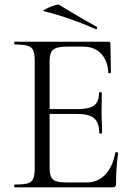

<svg xmlns="http://www.w3.org/2000/svg" viewBox="-20 -804 577 824"><path d="M43 -12Q81 -12 98.5 -17Q116 -22 122.5 -36.5Q129 -51 129 -81V-544Q129 -574 122.5 -588Q116 -602 98.5 -607.5Q81 -613 43 -613Q41 -613 41 -619Q41 -625 43 -625H445Q454 -625 454 -616L456 -493Q456 -490 450.5 -489.5Q445 -489 445 -492Q442 -545 413 -574.5Q384 -604 336 -604H275Q240 -604 223 -598.5Q206 -593 199.5 -580Q193 -567 193 -539V-85Q193 -58 199.5 -44.5Q206 -31 222 -26Q238 -21 272 -21H352Q400 -21 432 -55Q464 -89 475 -149Q475 -151 479 -151Q482 -151 484.5 -149.5Q487 -148 487 -147Q478 -84 478 -15Q478 -7 474.5 -3.5Q471 0 462 0H43Q41 0 41 -6Q41 -12 43 -12ZM313 -315H163V-336H316Q364 -336 384.5 -352Q405 -368 405 -406Q405 -408 411 -408Q417 -408 417 -406L416 -325Q416 -296 417 -281L418 -233Q418 -231 412 -231Q406 -231 406 -233Q406 -277 384.5 -296Q363 -315 313 -315ZM168 -756Q161 -757 175.5 -765Q190 -773 209.5 -779.5Q229 -786 233 -784L262 -766Q361 -707 395 -689Q397 -688 397 -685Q397 -682 395 -680Q393 -678 391 -679Q278 -729 168 -756Z"/></svg>

Font: Cormorant
Style: Regular
Weight: 400
Designer: Christian Thalmann (Catharsis Fonts)
Foundry: Catharsis Fonts
Version: Version 4.000